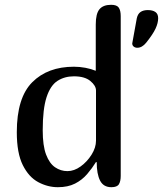

<svg xmlns="http://www.w3.org/2000/svg" viewBox="-20 -780 679 800"><path d="M288 -502Q312 -502 336 -497.5Q360 -493 379 -485V-678Q379 -723 394.5 -741.5Q410 -760 443 -760Q467 -760 475 -748Q483 -736 483 -713V-47Q483 -25 475.5 -12.5Q468 0 444 0Q411 0 397 -27.5Q383 -55 383 -104L380 -105Q364 -79 343 -54.5Q322 -30 292.5 -15Q263 0 221 0Q179 0 139.5 -21Q100 -42 75 -92Q50 -142 50 -229Q50 -373 114.5 -437.5Q179 -502 288 -502ZM158 -237Q158 -173 172 -136Q186 -99 209.5 -83Q233 -67 261 -67Q289 -67 316 -86.5Q343 -106 361.5 -135.5Q380 -165 380 -194V-403Q380 -423 356.5 -442.5Q333 -462 288 -462Q249 -462 219.5 -443Q190 -424 174 -375Q158 -326 158 -237ZM589 -602Q572 -581 552 -581Q543 -581 537 -586Q531 -591 531 -599L550 -704Q554 -722 565.5 -730Q577 -738 596 -738Q616 -738 627.5 -730Q639 -722 639 -704Q639 -684 628 -660.5Q617 -637 589 -602Z"/></svg>

Font: Marmelad
Style: Regular
Weight: 400
Designer: Manvel Shmavonyan
Foundry: Cyreal
Version: Version 1.110; ttfautohint (v1.8.4.7-5d5b)